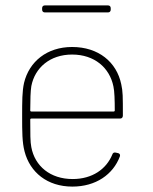

<svg xmlns="http://www.w3.org/2000/svg" viewBox="-20 -683 566 711"><path d="M380 -663H146C140 -663 136 -659 136 -653V-647C136 -641 140 -637 146 -637H380C386 -637 390 -641 390 -647V-653C390 -659 386 -663 380 -663ZM249 -20C166 -20 109 -68 96 -138C92 -156 92 -190 92 -240C92 -243 94 -244 96 -244H425C431 -244 435 -248 435 -255C435 -327 435 -344 429 -371C412 -453 345 -509 247 -509C154 -509 88 -455 69 -376C62 -344 62 -309 62 -252C62 -196 62 -156 71 -122C91 -45 155 8 248 8C335 8 399 -37 424 -104C426 -110 423 -115 417 -116L408 -118C402 -119 398 -117 396 -111C374 -57 322 -20 249 -20ZM247 -481C330 -481 386 -432 400 -363C404 -346 405 -311 405 -274C405 -271 403 -270 401 -270H96C94 -270 92 -271 92 -274C92 -313 93 -346 96 -364C109 -432 165 -481 247 -481Z"/></svg>

Font: Barlow Thin
Style: Regular
Weight: 250
Designer: Jeremy Tribby
Foundry: Tribby Type
Version: Version 1.422;hotconv 1.0.109;makeotfexe 2.5.65596